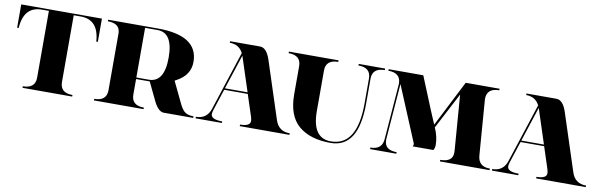

<svg xmlns="http://www.w3.org/2000/svg" viewBox="-40 -847 3757 1190"><g transform="rotate(10 1838.5 -251.5)"><path d="M151.4 -498Q38.1 -498 29.3 -361.3H19.5V-507.8H527.3V-361.3H517.6Q508.8 -498 396 -498H351.6V-78.1Q351.6 -9.8 429.7 -9.8V0H117.2V-9.8Q195.3 -9.8 195.3 -78.1V-498Z M800.8 -498V-185.5H878.9Q976.6 -185.5 976.6 -341.8Q976.6 -498 878.9 -498ZM566.4 -507.8H878.9Q1132.8 -507.8 1132.8 -341.8Q1132.8 -258.8 1050.3 -214.4Q1043.9 -210.9 1037.6 -207.5L1100.6 -76.2Q1115.7 -44.4 1130.9 -29.3Q1150.4 -9.8 1191.4 -9.8V0H1005.9Q968.8 0 936.5 -72.3L886.7 -175.8Q882.8 -175.8 878.9 -175.8H800.8V-78.1Q800.8 -9.8 878.9 -9.8V0H566.4V-9.8Q644.5 -9.8 644.5 -78.1V-438.5Q641.6 -498 566.4 -498Z M1418 -447.8Q1392.6 -498 1334 -498V-507.8H1522.5Q1564.5 -507.8 1587.9 -435.5L1705.1 -76.2Q1726.6 -9.8 1796.9 -9.8V0H1484.4V-9.8Q1547.9 -9.8 1547.9 -43Q1547.9 -54.2 1542 -72.3L1498.5 -205.1H1350.1L1306.6 -72.3Q1300.8 -54.2 1300.8 -43.9Q1300.8 -9.8 1372.1 -9.8V0H1206.1V-9.8Q1275.4 -9.8 1296.9 -76.2ZM1495.6 -214.8 1424.8 -431.6 1424.3 -432.6 1353 -214.8Z M2231.4 -273.4Q2231.4 4.9 2055.7 4.9Q1926.8 4.9 1854.5 -56.6Q1782.2 -118.2 1782.2 -253.9V-429.7Q1782.2 -498 1704.1 -498V-507.8H2016.6V-498Q1938.5 -498 1938.5 -429.7V-175.8Q1938.5 -4.9 2055.7 -4.9Q2221.7 -4.9 2221.7 -273.4V-429.7Q2221.7 -498 2143.6 -498V-507.8H2309.6V-498Q2231.4 -498 2231.4 -429.7Z M2676.3 -202.1Q2700.7 -147.5 2700.7 -95.7Q2700.7 -77.1 2691.9 -62.5H2561Q2565.9 -67.4 2565.9 -76.2Q2565.9 -79.6 2564.9 -82L2419.9 -429.7L2392.6 -78.1Q2392.6 -75.7 2392.6 -73.2Q2392.6 -9.8 2469.7 -9.8V0H2304.7V-9.8Q2378.9 -9.8 2382.8 -78.1L2410.2 -429.7Q2410.2 -498 2332 -498V-507.8H2549.8Q2660.2 -236.8 2669.4 -218.3L2816.9 -507.8H3029.8V-498Q2951.7 -498 2951.7 -429.7L2978.5 -78.1Q2983.9 -9.8 3056.6 -9.8V0H2744.1V-9.8Q2822.3 -9.8 2822.3 -68.4V-78.1L2795.4 -429.7Z M3283.2 -447.8Q3257.8 -498 3199.2 -498V-507.8H3387.7Q3429.7 -507.8 3453.1 -435.5L3570.3 -76.2Q3591.8 -9.8 3662.1 -9.8V0H3349.6V-9.8Q3413.1 -9.8 3413.1 -43Q3413.1 -54.2 3407.2 -72.3L3363.8 -205.1H3215.3L3171.9 -72.3Q3166 -54.2 3166 -43.9Q3166 -9.8 3237.3 -9.8V0H3071.3V-9.8Q3140.6 -9.8 3162.1 -76.2ZM3360.8 -214.8 3290 -431.6 3289.6 -432.6 3218.3 -214.8Z"/></g></svg>

Font: spinweradC
Style: Bold
Weight: 700
Width: 7
Version: Version 0.3